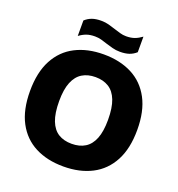

<svg xmlns="http://www.w3.org/2000/svg" viewBox="-165 -1080 1133 1224"><g transform="rotate(20 401.5 -468.0)"><path d="M401.5 10Q291.5 10 209.8 -32Q128 -74 83 -158.5Q38 -243 38 -370Q38 -497 83 -581.5Q128 -666 209.8 -708Q291.5 -750 401.5 -750Q512 -750 593.8 -707.8Q675.5 -665.5 720.5 -581Q765.5 -496.5 765.5 -370Q765.5 -243.5 720.5 -159Q675.5 -74.5 593.5 -32.2Q511.5 10 401.5 10ZM401.5 -144Q455 -144 492.2 -167Q529.5 -190 549 -239Q568.5 -288 568.5 -366.5Q568.5 -448.5 548.8 -499Q529 -549.5 491.5 -572.8Q454 -596 401.5 -596Q349 -596 311.8 -573.2Q274.5 -550.5 254.5 -501.5Q234.5 -452.5 234.5 -373.5Q234.5 -291 254.2 -240.5Q274 -190 311.2 -167Q348.5 -144 401.5 -144ZM491 -800.5Q463 -800.5 439.2 -807Q415.5 -813.5 392.5 -820.5Q372.5 -827.5 352 -833Q331.5 -838.5 309 -838.5Q276.5 -838.5 252.5 -830Q228.5 -821.5 204 -803.5V-908.5Q225.5 -928 251 -937Q276.5 -946 312 -946Q340.5 -946 364.2 -939.5Q388 -933 410.5 -925.5Q431 -919 451.5 -913Q472 -907 494 -907Q526.5 -907 550.5 -915.8Q574.5 -924.5 599 -942.5V-837Q578 -818 552.2 -809.2Q526.5 -800.5 491 -800.5Z"/></g></svg>

Font: Encode Sans Condensed Thin ExtraBold
Style: Regular
Weight: 800
Version: Version 3.002